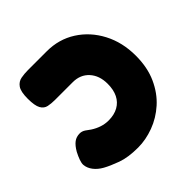

<svg xmlns="http://www.w3.org/2000/svg" viewBox="-162 -721 878 878"><g transform="rotate(-45 277.0 -282.5)"><path d="M246 21Q182 21 139.5 5.5Q97 -10 70 -25Q45 -39 30 -58.5Q15 -78 13 -100Q12 -111 18 -128Q24 -145 34 -164Q49 -190 65 -202Q81 -214 103 -214Q117 -214 130 -205.5Q143 -197 153 -189Q173 -176 194.5 -169Q216 -162 238 -162Q275 -162 301 -176.5Q327 -191 340.5 -218Q354 -245 354 -284Q354 -337 324.5 -369.5Q295 -402 246 -402H131Q108 -402 88.5 -406Q69 -410 58 -429.5Q47 -449 47 -494Q47 -540 60.5 -559Q74 -578 95.5 -582Q117 -586 140 -586H262Q340 -586 402 -546.5Q464 -507 500 -438.5Q536 -370 536 -284Q536 -208 510 -150.5Q484 -93 441.5 -55Q399 -17 347.5 2Q296 21 246 21Z"/></g></svg>

Font: Fredoka
Style: Bold
Weight: 700
Designer: Ben Nathan
Foundry: Milena B. Brandão, Ben Nathan
Version: Version 2.001